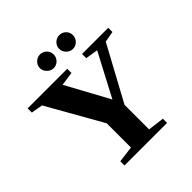

<svg xmlns="http://www.w3.org/2000/svg" viewBox="-217 -994 1155 1155"><g transform="rotate(-45 361.0 -416.0)"><path d="M444.8 -257.8V-48.8L548.8 -35.6V0H186.5V-35.6L290.5 -48.8V-254.9L91.3 -606.4L17.6 -619.1V-654.8H354.5V-619.1L266.6 -606.4L416 -332L560.5 -606.4L480.5 -619.1V-654.8H703.1V-619.1L633.8 -606.4ZM463.9 -714.8Q440.4 -714.8 422.6 -732.2Q404.8 -749.5 404.8 -773.9Q404.8 -798.3 422.6 -815.2Q440.4 -832 463.9 -832Q487.8 -832 504.9 -815.4Q522 -798.8 522 -773.9Q522 -749.5 504.9 -732.2Q487.8 -714.8 463.9 -714.8ZM299.8 -714.8Q276.4 -714.8 258.5 -732.9Q240.7 -751 240.7 -773.9Q240.7 -797.4 258.3 -814.7Q275.9 -832 299.8 -832Q323.7 -832 340.8 -814.7Q357.9 -797.4 357.9 -773.9Q357.9 -749.5 340.8 -732.2Q323.7 -714.8 299.8 -714.8Z"/></g></svg>

Font: Liberation Serif
Style: Bold
Weight: 700
Designer: Steve Matteson
Foundry: Ascender Corporation
Version: Version 2.1.5